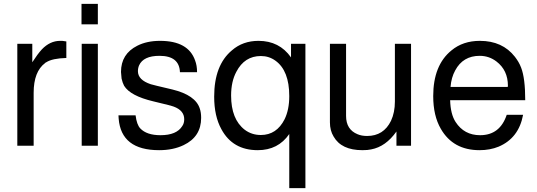

<svg xmlns="http://www.w3.org/2000/svg" viewBox="-20 -749 2763 987"><path d="M69 -524H146V-429Q173 -471 195 -495Q237 -539 289 -539H300L321 -536V-451Q249 -449 218 -429L214 -427L212 -425Q153 -381 153 -272V0H69Z M483 -524V0H400V-524ZM483 -729V-624H399V-729Z M905 -378Q902 -462 800 -462Q717 -462 695 -413Q689 -399 689 -383Q689 -338 755 -316L786 -308L866 -289Q985 -260 1007 -191Q1014 -171 1014 -143Q1014 -46 924 -3Q870 23 798 23Q603 23 590 -139L589 -156H677Q683 -108 701 -89Q734 -54 805 -54Q888 -54 917 -101Q927 -115 927 -136Q927 -181 873 -201L854 -207H853L846 -209L768 -228Q650 -256 618 -308Q610 -323 605 -345L602 -379Q602 -472 686 -514Q735 -539 803 -539Q948 -539 983 -438Q993 -412 993 -378Z M1550 218H1467V-60Q1410 23 1305 23Q1176 23 1118 -85Q1081 -152 1081 -252Q1081 -414 1172 -490Q1228 -539 1309 -539Q1416 -539 1476 -454V-524H1550ZM1321 -461Q1237 -461 1195 -380Q1168 -330 1168 -258Q1168 -136 1238 -82Q1274 -55 1321 -55Q1402 -55 1443 -136Q1467 -185 1467 -255Q1467 -386 1396 -437Q1363 -461 1321 -461Z M2093 0H2018V-73Q1963 5 1888 19Q1871 23 1843 23Q1735 23 1695 -47Q1676 -78 1676 -120V-524H1759V-153Q1759 -83 1818 -59Q1839 -50 1867 -50Q1952 -50 1990 -128Q2010 -171 2010 -227V-524H2093Z M2294 -234Q2296 -162 2322 -122Q2366 -54 2448 -54Q2550 -54 2585 -159H2669Q2647 -39 2543 5Q2499 23 2445 23Q2309 23 2246 -87Q2207 -154 2207 -255Q2207 -414 2301 -490Q2360 -539 2447 -539Q2563 -539 2627 -457Q2637 -444 2645 -430.5Q2653 -417 2659 -401Q2680 -347 2680 -234ZM2590 -302 2591 -308Q2591 -388 2532 -433Q2494 -462 2446 -462Q2360 -462 2320 -387Q2300 -351 2296 -302Z"/></svg>

Font: Ekushey Lalsalu
Style: Regular
Weight: 400
Designer: Al Mamun Sumon
Foundry: Al Mamun Sumon
Version: Version 1.0